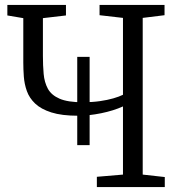

<svg xmlns="http://www.w3.org/2000/svg" viewBox="-20 -763 738 783"><path d="M295 -171V-531H345.5V-171ZM481.5 -329Q443 -311.5 392.5 -301.2Q342 -291 298.5 -291Q232 -291 189.5 -304.5Q147 -318 123.2 -340.8Q99.5 -363.5 89.5 -391.8Q79.5 -420 77.2 -450.2Q75 -480.5 75 -508V-689L10 -700V-743H249V-700L155 -689V-535Q155 -496 158 -461.8Q161 -427.5 175.2 -401.2Q189.5 -375 223 -360.5Q256.5 -346 317 -346Q355.5 -346 387 -350.5Q418.5 -355 442.5 -362Q466.5 -369 481.5 -376.5V-690L386 -701V-743H651V-701L562 -690V-51L652 -41V0H375V-42L481.5 -51Z"/></svg>

Font: Merriweather 24pt Light
Style: Regular
Weight: 300
Designer: Eben Sorkin
Foundry: Eben Sorkin
Version: Version 2.100